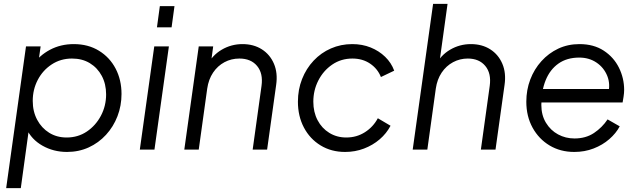

<svg xmlns="http://www.w3.org/2000/svg" viewBox="-20 -777 3314 997"><path d="M12 200 115 -536H191L174 -416L149 -438Q184 -489 239.5 -518.5Q295 -548 363 -548Q438 -548 494 -513.5Q550 -479 580.5 -420.5Q611 -362 611 -289Q611 -228 590 -173.5Q569 -119 530.5 -77Q492 -35 440.5 -11.5Q389 12 328 12Q258 12 200.5 -20.5Q143 -53 117 -110L132 -120L88 200ZM531 -287Q531 -341 508.5 -383Q486 -425 446.5 -449Q407 -473 354 -473Q295 -473 248.5 -442.5Q202 -412 176 -362Q150 -312 150 -253Q150 -198 173 -155Q196 -112 235.5 -87.5Q275 -63 326 -63Q385 -63 431 -94Q477 -125 504 -176Q531 -227 531 -287Z M706 0 781 -536H857L782 0ZM810 -745H886L871 -635H795Z M937 0 1012 -536H1087L1073 -432L1056 -438Q1082 -490 1131.5 -519Q1181 -548 1239 -548Q1297 -548 1339.5 -521Q1382 -494 1402.5 -446Q1423 -398 1414 -336L1367 0H1292L1338 -331Q1347 -396 1315 -434.5Q1283 -473 1223 -473Q1181 -473 1145.5 -454Q1110 -435 1086.5 -400Q1063 -365 1056 -317L1012 0Z M1527 -249Q1527 -312 1548.5 -366.5Q1570 -421 1608.5 -462Q1647 -503 1698.5 -525.5Q1750 -548 1809 -548Q1861 -548 1904.5 -530.5Q1948 -513 1980 -482Q2012 -451 2027 -410L1958 -377Q1941 -420 1902 -446.5Q1863 -473 1810 -473Q1751 -473 1705 -441.5Q1659 -410 1633 -359Q1607 -308 1607 -249Q1607 -195 1629 -153Q1651 -111 1690 -87Q1729 -63 1778 -63Q1832 -63 1875 -90.5Q1918 -118 1942 -163L2008 -124Q1987 -84 1951.5 -53.5Q1916 -23 1870 -5.5Q1824 12 1772 12Q1700 12 1644.5 -22Q1589 -56 1558 -115Q1527 -174 1527 -249Z M2123 0 2229 -757H2304L2259 -432L2242 -438Q2268 -490 2317.5 -519Q2367 -548 2425 -548Q2483 -548 2525.5 -521Q2568 -494 2588.5 -446Q2609 -398 2600 -336L2553 0H2477L2523 -331Q2532 -396 2500 -434.5Q2468 -473 2409 -473Q2368 -473 2332.5 -454Q2297 -435 2273.5 -400Q2250 -365 2243 -317L2199 0Z M2713 -249Q2713 -310 2733.5 -364Q2754 -418 2791.5 -459.5Q2829 -501 2879 -524.5Q2929 -548 2989 -548Q3063 -548 3115 -514Q3167 -480 3194 -425.5Q3221 -371 3221 -310Q3221 -294 3218 -275Q3215 -256 3213 -245H2760L2765 -315H3175L3137 -286Q3151 -339 3133.5 -382.5Q3116 -426 3077.5 -452Q3039 -478 2988 -478Q2924 -478 2880 -447Q2836 -416 2813.5 -360.5Q2791 -305 2791 -232Q2791 -179 2815 -139.5Q2839 -100 2878 -79Q2917 -58 2963 -58Q3022 -58 3064.5 -86.5Q3107 -115 3135 -157L3198 -121Q3179 -85 3144 -54.5Q3109 -24 3062.5 -6Q3016 12 2962 12Q2890 12 2834 -21.5Q2778 -55 2745.5 -114Q2713 -173 2713 -249Z"/></svg>

Font: Kosmopol Plus Jakarta Sans Italic It
Style: Regular
Weight: 400
Italic angle: -8.04999°
Designer: Gumpita Rahayu
Foundry: Tokotype
Version: Version 2.006